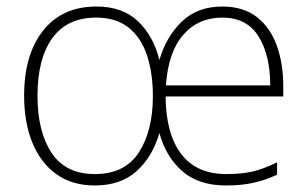

<svg xmlns="http://www.w3.org/2000/svg" viewBox="-20 -559 945 589"><path d="M662 -539Q726 -539 767.5 -507Q809 -475 829 -419.5Q849 -364 849 -294V-263H488Q489 -148 536 -86.5Q583 -25 674 -25Q720 -25 753.5 -32.5Q787 -40 830 -61V-23Q793 -6 756.5 2Q720 10 674 10Q589 10 539 -34Q489 -78 469 -151Q448 -78 399 -34Q350 10 271 10Q201 10 152.5 -25Q104 -60 79 -122Q54 -184 54 -265Q54 -392 112.5 -465.5Q171 -539 276 -539Q356 -539 403.5 -493.5Q451 -448 469 -375Q490 -447 538 -493Q586 -539 662 -539ZM275 -505Q186 -505 140.5 -442Q95 -379 95 -265Q95 -156 138 -90.5Q181 -25 271 -25Q363 -25 406 -91.5Q449 -158 449 -264Q449 -333 431.5 -387.5Q414 -442 375.5 -473.5Q337 -505 275 -505ZM662 -505Q588 -505 542 -452Q496 -399 489 -297H809Q809 -390 773 -447.5Q737 -505 662 -505Z"/></svg>

Font: Noto Sans Disp ExtLt
Style: Regular
Weight: 200
Designer: Monotype Design Team
Foundry: Monotype Imaging Inc.
Version: Version 2.000;GOOG;noto-source:20170915:90ef993387c0